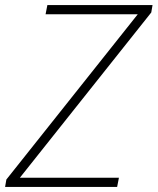

<svg xmlns="http://www.w3.org/2000/svg" viewBox="-28 -734 619 754"><path d="M-8 0H432L439 -36H50L566 -685L571 -714H158L151 -678H513L-3 -29Z"/></svg>

Font: Noto Sans ExtraLight
Style: Italic
Weight: 200
Italic angle: -12°
Designer: Monotype Design Team
Foundry: Monotype Imaging Inc.
Version: Version 2.013